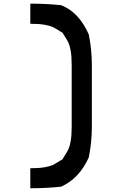

<svg xmlns="http://www.w3.org/2000/svg" viewBox="-20 -853 611 1040"><path d="M310.8 -680Q280 -700 265.8 -706.7Q251.7 -713.3 222.1 -718.8Q192.5 -724.2 144.2 -724.2V-833.3Q229.2 -833.3 310.8 -825Q406.7 -788.3 460.8 -666.7Q477.5 -585 477.5 -500V-166.7Q477.5 -81.7 460.8 0Q409.2 114.2 310.8 158.3Q229.2 166.7 144.2 166.7V58.3Q192.5 58.3 222.1 52.9Q251.7 47.5 265.8 40.8Q280 34.2 310.8 14.2V15Q320.8 10 324.2 0Q344.2 -30.8 350.8 -45Q357.5 -59.2 362.9 -88.8Q368.3 -118.3 368.3 -166.7V-500Q368.3 -548.3 362.9 -577.9Q357.5 -607.5 350.8 -621.7Q344.2 -635.8 324.2 -666.7Q320.8 -675.8 310.8 -680.8Z"/></svg>

Font: 0xA000
Style: Bold
Weight: 700
Version: Version 0.1